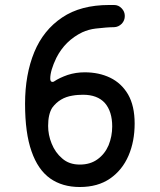

<svg xmlns="http://www.w3.org/2000/svg" viewBox="-20 -735 640 770"><path d="M300 -75Q342.5 -75 371.5 -96.5Q400.5 -117.5 415.5 -152.5Q430 -188.5 430 -228Q430 -288 400.5 -322Q370.5 -355 313 -355Q303 -355 292.2 -354.2Q281.5 -353.5 270.5 -351.5Q219.5 -343.5 189.5 -303Q173 -277 173 -230Q173 -194 187 -159.5Q201.5 -123 229.5 -99.5Q257 -75 300 -75ZM300 15Q230 15 181 -19.5Q132 -54.5 106.5 -128Q80.5 -201 80.5 -319Q80.5 -436 117.5 -526Q154 -614.5 229.5 -665Q303.5 -715 418 -715H437.5Q455.5 -715 468 -701.5Q480.5 -688.5 480.5 -671Q480.5 -653 468.5 -640Q455 -626.5 437.5 -626Q423 -626 404.5 -624.5Q386 -623 364 -620.5Q335 -617 310 -605.5Q241 -572 206 -503Q181.5 -452 181.5 -420Q181.5 -406.5 190.5 -406.5Q194.5 -406.5 197 -408.5Q218.5 -423 251.5 -434.5Q284 -445 320 -445Q376.5 -445 421.5 -423.5Q467 -401.5 493.5 -356.5Q520 -310.5 520 -239.5Q520 -168 495.5 -111Q470.5 -53 421.5 -19Q372.5 15 300 15Z"/></svg>

Font: Maple Mono SC NF
Style: Regular
Weight: 400
Designer: subframe7536
Version: Version 4.2; ttfautohint (v1.8.4.7-5d5b-dirty);Nerd Fonts 6.